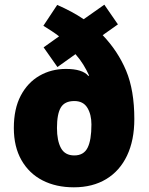

<svg xmlns="http://www.w3.org/2000/svg" viewBox="-20 -789 635 819"><path d="M224 -768Q256 -754 284 -739Q312 -724 337 -707L425 -769L483 -685L418 -639Q483 -571 518 -487.5Q553 -404 553 -281Q553 -191 522 -125.5Q491 -60 433 -25Q375 10 295 10Q219 10 161.5 -19.5Q104 -49 71.5 -106Q39 -163 39 -243Q39 -325 68.5 -381Q98 -437 148.5 -466Q199 -495 261 -495Q332 -495 357 -465L360 -467Q349 -491 335.5 -513Q322 -535 302 -558L225 -503L166 -587L232 -634Q218 -645 200.5 -656.5Q183 -668 165 -679ZM297 -358Q256 -358 239.5 -330.5Q223 -303 223 -243Q223 -189 240 -157.5Q257 -126 297 -126Q337 -126 353.5 -158.5Q370 -191 370 -258Q370 -301 352.5 -329.5Q335 -358 297 -358Z"/></svg>

Font: Noto Sans Gurmukhi UI SemiCondensed Black
Style: Regular
Weight: 900
Width: 4
Designer: Jelle Bosma - Monotype Design Team
Foundry: Monotype Imaging Inc.
Version: Version 2.004; ttfautohint (v1.8.4.7-5d5b)